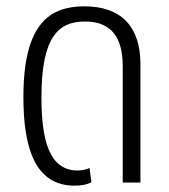

<svg xmlns="http://www.w3.org/2000/svg" viewBox="-20 -577 534 607"><path d="M216 10C235 10 255 7 269 -1L263 -46C253 -41 239 -38 225 -38C135 -38 111 -136 111 -269C111 -463 166 -509 249 -509C333 -509 368 -457 368 -368V0H424V-374C424 -491 365 -557 247 -557C136 -557 54 -501 54 -270C54 -103 94 10 216 10Z"/></svg>

Font: Noto Sans Thai Cond Light
Style: Regular
Weight: 300
Width: 3
Designer: Monotype Design Team
Foundry: Monotype Imaging Inc.
Version: Version 2.002